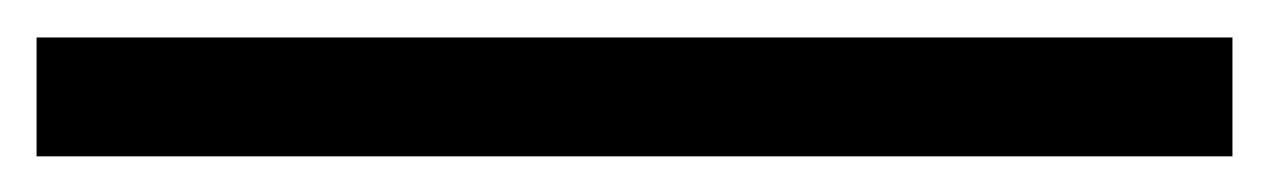

<svg xmlns="http://www.w3.org/2000/svg" viewBox="-22 46 694 105"><path d="M-2 131.5V66.5H652V131.5Z"/></svg>

Font: Trispace Light
Style: Regular
Weight: 300
Designer: Tyler Finck
Foundry: Etcetera Type Company
Version: Version 1.210; ttfautohint (v1.8.3)